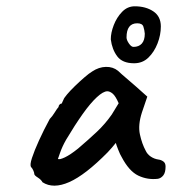

<svg xmlns="http://www.w3.org/2000/svg" viewBox="-20 -605 546 610"><path d="M115 -26Q111 -34 100 -41Q89 -48 89 -52Q89 -56 86 -63Q83 -70 79 -74Q74 -80 81.5 -103Q89 -126 104 -159Q119 -192 138 -227Q146 -235 154 -248Q162 -261 166 -265Q166 -269 169 -272.5Q172 -276 176 -276L182 -289Q183 -293 193 -305Q203 -317 218 -331.5Q233 -346 248 -359Q263 -372 273 -378Q294 -392 316.5 -392.5Q339 -393 355 -380Q358 -377 367.5 -368.5Q377 -360 389 -350Q401 -340 411 -331L448 -298L431 -248Q418 -208 424.5 -178Q431 -148 443 -126Q448 -115 459 -107.5Q470 -100 484 -98Q492 -97 499 -92Q506 -87 506 -76Q506 -57 499 -48Q492 -39 482 -37Q449 -33 419.5 -47Q390 -61 366 -107Q362 -113 355.5 -129.5Q349 -146 348 -151Q344 -146 336 -136.5Q328 -127 322 -121Q251 -49 200 -26.5Q149 -4 115 -26ZM164 -100Q169 -97 186 -105Q203 -113 228 -133Q262 -162 288 -186.5Q314 -211 335 -241L357 -277Q347 -300 338 -307.5Q329 -315 321 -315Q308 -315 287.5 -296Q267 -277 242.5 -242.5Q218 -208 190 -161Q178 -140 171 -120Q164 -100 164 -100ZM406 -404Q369 -404 352.5 -426Q336 -448 332 -480Q332 -501 341.5 -525.5Q351 -550 368 -567.5Q385 -585 408 -585Q443 -585 467 -569Q491 -553 491 -521Q491 -494 480.5 -467Q470 -440 451.5 -422Q433 -404 406 -404ZM404 -456Q421 -456 430.5 -466.5Q440 -477 440 -498Q439 -510 435.5 -520.5Q432 -531 416 -531Q382 -531 382 -486Q382 -478 389.5 -467Q397 -456 404 -456Z"/></svg>

Font: Caveat SemiBold
Style: Regular
Weight: 600
Designer: Pablo Impallari
Foundry: Pablo Impallari
Version: Version 2.000